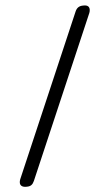

<svg xmlns="http://www.w3.org/2000/svg" viewBox="-65 -740 490 852"><g transform="rotate(-5 180.0 -313.5)"><path d="M342 -703H338C321 -703 310 -696 303 -680L-7 41C-9 46 -10 51 -10 56C-10 68 -1 76 16 76H20C37 76 46 69 53 53L363 -668C365 -673 366 -678 366 -683C366 -695 359 -703 342 -703Z"/></g></svg>

Font: Asap
Style: Regular
Weight: 400
Designer: Pablo Cosgaya
Foundry: Pablo Cosgaya
Version: Version 1.007;PS 001.007;hotconv 1.0.70;makeotf.lib2.5.58329